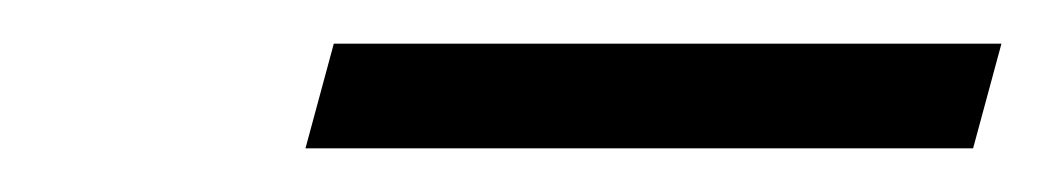

<svg xmlns="http://www.w3.org/2000/svg" viewBox="-20 -658 479 88"><path d="M133 -638 120 -590H426L439 -638Z"/></svg>

Font: fbb
Style: Italic
Weight: 400
Italic angle: -12°
Designer: David J. Perry, Michael Sharpe
Version: Version 0.991